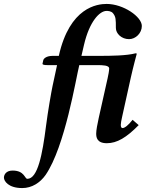

<svg xmlns="http://www.w3.org/2000/svg" viewBox="-113 -718 743 976"><path d="M428.5 -662.5C435.5 -662.5 453 -662 462 -650C476 -632 476 -619 476 -576C476 -547 505 -519 543 -519C576 -519 608 -549 608 -586C608 -633 514 -698 429 -698C382 -698 241 -682 186 -434H155C122 -434 109 -420 107 -412C106 -407 103 -394 103 -394C103 -389 111 -387 129 -387H177L154 -280C147.9 -251.8 130 -149 121 -78C102.8 65.8 79 191 26 191C12 191 12 149 -49 149C-82 149 -93 170 -93 185C-93 202 -71 238 0 238C49 238 91 211 119 171C217.3 27.5 272.9 -318.4 290 -387H382C410 -387 442 -386 442 -370C442 -358 437.3 -334.9 434 -320L389 -119C382.1 -88.3 376 -56 376 -39C376 -21 379 10 430 10C482 10 530 -19 592 -82L561 -109C540 -82 521 -67 510 -67C505 -67 501 -71 501 -83C501 -92 503.8 -105.8 508 -125L552.3 -325.2C563.6 -376.1 582 -444 582 -444C582 -446.6 580 -447 576 -447C531 -435 453 -434 391 -434H301L314 -490C341.7 -609.3 393.5 -662.5 428.5 -662.5Z"/></svg>

Font: Linux Libertine O
Style: Bold Italic
Weight: 700
Italic angle: -11.5°
Designer: Philipp H. Poll
Foundry: Philipp H. Poll
Version: Version 4.1.0